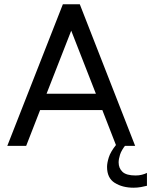

<svg xmlns="http://www.w3.org/2000/svg" viewBox="-20 -680 705 895"><path d="M522 0 457 -167H167L102 0H14L273 -660H352L610 0ZM197 -243H427L312 -537ZM603 195Q551 195 515 172.5Q479 150 479 98Q479 80 487 54Q495 28 522 -6H567Q546 20 539.5 41Q533 62 533 77Q533 104 551 121Q569 138 612 138Q628 138 641.5 134.5Q655 131 665 126V186Q654 189 637 192Q620 195 603 195Z"/></svg>

Font: Lil Grotesk Medium
Style: Regular
Weight: 500
Designer: Bastien Sozeau
Foundry: NBR — Bastien Sozeau
Version: Version 3.003; ttfautohint (v1.8.4.7-5d5b);gftools[0.9.33]